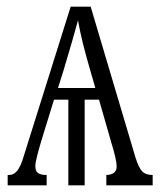

<svg xmlns="http://www.w3.org/2000/svg" viewBox="-20 -556 482 576"><path d="M3 -31H7Q21 -31 31.5 -43.5Q42 -56 52 -90L192 -536H252L386 -85Q396 -53 406.5 -42Q417 -31 438 -31V0H299V-31Q330 -32 330 -57Q330 -76 314 -128L277 -257H234V0H185V-257H142L110 -153Q86 -76 86 -58Q86 -43 94 -37Q102 -31 120 -31V0H3ZM266 -292 251 -344Q224 -436 214 -495Q200 -443 171 -346L154 -292Z"/></svg>

Font: Noto Serif CondLight
Style: Regular
Weight: 300
Width: 3
Designer: Monotype Design Team
Foundry: Monotype Imaging Inc.
Version: Version 1.001